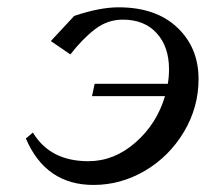

<svg xmlns="http://www.w3.org/2000/svg" viewBox="-20 -511 597 533"><path d="M121.1 -397 186 -466.8Q256.8 -490.7 309.1 -490.7Q412.6 -490.7 471.9 -434.8Q531.2 -378.9 531.2 -291.5Q531.2 -212.9 490.5 -144.8Q449.7 -76.7 382.6 -37.1Q315.4 2.4 239.7 2.4Q106.9 2.4 51.8 -126.5L71.3 -143.1Q119.1 -63.5 225.1 -63.5Q296.9 -63.5 356.2 -115.5Q415.5 -167.5 438 -244.1H235.4L242.7 -278.3H445.8Q449.2 -296.9 449.2 -318.8Q449.2 -381.3 415 -418.9Q380.9 -456.5 320.8 -456.5Q278.8 -456.5 244.4 -430.4Q210 -404.3 175.3 -359.9Z"/></svg>

Font: Flanker
Style: Italic
Weight: 400
Italic angle: -12°
Designer: Flanker
Version: Version 2.027